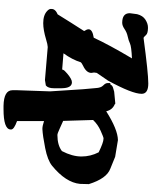

<svg xmlns="http://www.w3.org/2000/svg" viewBox="100 -806 902 1143"><g transform="rotate(-90 551.5 -235.0)"><path d="M897.5 168Q687 196.3 625.5 196.3Q564 196.3 564 156.7Q564 100.6 642.6 -43.5Q682.1 -99.6 688.5 -110.4L690.9 -126.5Q688.5 -137.2 688.5 -142.6Q688.5 -171.9 731 -191.9Q749 -201.2 751.5 -205.1Q767.6 -256.8 805.2 -308.6L709 -316.4Q708 -314.9 705.8 -308.8Q703.6 -302.7 684.1 -286.1Q651.4 -258.3 632.8 -258.3Q597.7 -258.3 597.2 -319.8V-366.2Q597.2 -400.4 613.8 -413.6L646 -418.9L842.3 -402.3Q857.4 -402.8 887.7 -412.1Q944.3 -429.2 984.9 -429.2Q1032.7 -429.2 1057.6 -405.3Q1069.3 -394 1069.3 -384.3Q1069.3 -374.5 1067.9 -370.1Q1066.4 -365.7 1063.7 -362.1Q1061 -358.4 1057.1 -355Q1049.3 -348.6 1037.1 -343.3Q988.3 -264.2 937.5 -185.5Q948.2 -169.9 948.2 -159.2Q948.2 -136.2 897.9 -128.4Q856.9 -39.1 774.9 99.1Q845.7 95.7 863.8 87.2Q881.8 78.6 905.5 73.7Q929.2 68.8 949.5 54.9Q969.7 41 986.8 41Q1043.9 41 1043.9 85.9V86.4L1038.1 129.9Q1029.3 164.1 1005.4 179.2Q981.4 194.3 960 194.3H953.1Q924.8 193.4 915.5 184.1Q902.3 169.9 897.5 168ZM402.8 -310.5Q387.7 -316.9 357.7 -330.8Q327.6 -344.7 319.3 -344.7H317.9Q258.3 -344.7 223.1 -317.9Q190.9 -256.3 190.9 -201.7V-201.2Q190.9 -147.5 215.8 -99.1Q274.4 -70.3 296.9 -70.3H301.3Q307.6 -71.3 344.2 -87.4Q380.9 -103.5 408.2 -132.3Q404.8 -221.7 402.8 -310.5ZM351.6 -624.5Q355 -665.5 472.2 -665.5H492.7Q585.4 -663.6 585.4 -612.3V-583L578.6 -388.2L591.3 -192.4Q597.2 -135.7 598.1 -116.7Q599.6 -85.4 613.8 -72Q627.9 -58.6 627.9 -46.4V-29.8H620.6Q618.2 -26.4 613 -20.3Q607.9 -14.2 576.7 -6.8L505.9 0L501 -3.9Q468.8 -17.1 460 -54.2Q352.1 14.2 288.6 15.6L189 -1L118.2 -29.8Q59.6 -51.3 26.4 -157.7L27.8 -210.4Q36.1 -294.9 135.7 -376.5Q168.9 -403.3 240.7 -417.5Q314 -432.1 354 -434.1H356.4Q372.6 -434.1 401.9 -424.3V-585Q351.6 -603 351.6 -620.1Z"/></g></svg>

Font: Drukaatie burti
Style: Heavy
Weight: 800
Version: Version 0.14